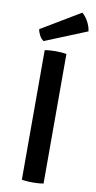

<svg xmlns="http://www.w3.org/2000/svg" viewBox="-100 -950 498 997"><g transform="rotate(10 149.0 -451.5)"><path d="M91 -683Q104 -685.5 120 -686.5Q136 -687.5 148 -687.5Q161 -687.5 176.8 -686.5Q192.5 -685.5 205.5 -683V0Q192.5 2.5 176.8 3.5Q161 4.5 148 4.5Q136 4.5 120 3.5Q104 2.5 91 0ZM249.5 -908.5Q265.5 -897 280.2 -871Q295 -845 298 -818.5L77 -728.5Q64 -736.5 55 -753.5Q46 -770.5 44 -785.5Z"/></g></svg>

Font: Signika Negative Light Medium
Style: Regular
Weight: 500
Version: Version 2.001